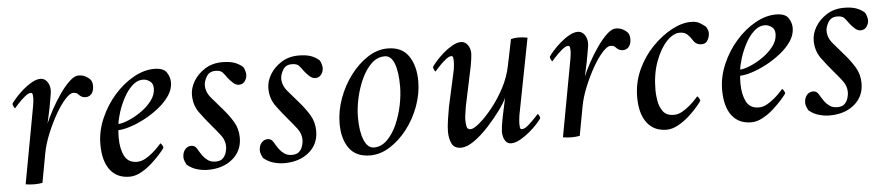

<svg xmlns="http://www.w3.org/2000/svg" viewBox="-34 -604 3634 786"><g transform="rotate(-5 1783.0 -211.0)"><path d="M300 -425Q316 -425 328.5 -418.5Q341 -412 348 -404Q356 -394 356 -377Q356 -358 347 -346Q338 -334 321 -334Q305 -334 292 -349Q286 -356 272 -356Q259 -356 239 -334Q219 -312 198.5 -276Q178 -240 161 -198.5Q144 -157 137 -119L115 0Q99 3 82 3Q64 3 46 0L104 -315Q105 -320 106.5 -331.5Q108 -343 108 -347Q108 -348 108 -349Q108 -356 107 -363.5Q106 -371 99 -371Q89 -371 73 -357.5Q57 -344 44.5 -330Q32 -316 30 -314Q28 -314 24.5 -321.5Q21 -329 21 -333Q25 -340 38 -355Q51 -370 69 -386Q87 -402 107 -413.5Q127 -425 144 -425Q160 -425 171 -410.5Q182 -396 182 -374Q182 -368 179.5 -353Q177 -338 174 -322Q170 -298 166 -281Q162 -264 157 -240Q167 -264 184 -295.5Q201 -327 221.5 -356.5Q242 -386 262.5 -405.5Q283 -425 300 -425Z M611 -425Q649 -425 662 -405.5Q675 -386 675 -364Q675 -336 657.5 -310Q640 -284 611.5 -261.5Q583 -239 551.5 -222.5Q520 -206 491 -197Q462 -188 444 -188Q443 -186 442.5 -173.5Q442 -161 442 -157Q442 -112 457 -82Q472 -52 509 -52Q526 -52 543 -61.5Q560 -71 575 -84Q590 -97 599.5 -107.5Q609 -118 610 -119Q612 -119 616.5 -112Q621 -105 621 -100Q616 -92 601 -75Q586 -58 565 -39Q544 -20 520 -7Q496 6 473 6Q421 6 393 -31Q365 -68 365 -136Q365 -190 387.5 -242Q410 -294 446 -335Q482 -376 525.5 -400.5Q569 -425 611 -425ZM446 -213Q460 -213 486 -223.5Q512 -234 539 -252.5Q566 -271 584.5 -295Q603 -319 603 -346Q603 -366 589.5 -375.5Q576 -385 562 -385Q537 -385 516.5 -365.5Q496 -346 481 -317.5Q466 -289 457 -260.5Q448 -232 446 -213Z M891 -428Q920 -428 939.5 -421.5Q959 -415 975 -401Q979 -396 982 -385.5Q985 -375 985 -370Q985 -354 976 -342Q967 -330 952 -330Q939 -330 927.5 -340.5Q916 -351 906 -364Q898 -376 889.5 -385.5Q881 -395 860 -395Q835 -395 823.5 -375.5Q812 -356 812 -340Q812 -311 833.5 -286.5Q855 -262 877 -236Q900 -210 918 -180.5Q936 -151 936 -114Q936 -60 896.5 -27Q857 6 795 6Q773 6 750.5 -0.5Q728 -7 709 -23Q707 -27 703 -36.5Q699 -46 699 -53Q699 -74 709.5 -86Q720 -98 735 -98Q750 -98 758 -84Q766 -70 777 -54Q785 -43 797.5 -34Q810 -25 829 -25Q849 -25 859 -35Q869 -45 873 -58.5Q877 -72 877 -82Q877 -108 861 -129Q845 -150 826 -172Q801 -201 778.5 -232Q756 -263 756 -305Q756 -333 772.5 -361Q789 -389 819.5 -408.5Q850 -428 891 -428Z M1205 -428Q1234 -428 1253.5 -421.5Q1273 -415 1289 -401Q1293 -396 1296 -385.5Q1299 -375 1299 -370Q1299 -354 1290 -342Q1281 -330 1266 -330Q1253 -330 1241.5 -340.5Q1230 -351 1220 -364Q1212 -376 1203.5 -385.5Q1195 -395 1174 -395Q1149 -395 1137.5 -375.5Q1126 -356 1126 -340Q1126 -311 1147.5 -286.5Q1169 -262 1191 -236Q1214 -210 1232 -180.5Q1250 -151 1250 -114Q1250 -60 1210.5 -27Q1171 6 1109 6Q1087 6 1064.5 -0.5Q1042 -7 1023 -23Q1021 -27 1017 -36.5Q1013 -46 1013 -53Q1013 -74 1023.5 -86Q1034 -98 1049 -98Q1064 -98 1072 -84Q1080 -70 1091 -54Q1099 -43 1111.5 -34Q1124 -25 1143 -25Q1163 -25 1173 -35Q1183 -45 1187 -58.5Q1191 -72 1191 -82Q1191 -108 1175 -129Q1159 -150 1140 -172Q1115 -201 1092.5 -232Q1070 -263 1070 -305Q1070 -333 1086.5 -361Q1103 -389 1133.5 -408.5Q1164 -428 1205 -428Z M1570 -425Q1629 -425 1656.5 -384.5Q1684 -344 1684 -281Q1684 -230 1665.5 -179Q1647 -128 1615 -86.5Q1583 -45 1543.5 -20Q1504 5 1462 5Q1404 5 1376 -33.5Q1348 -72 1348 -135Q1348 -186 1366.5 -237.5Q1385 -289 1417 -331.5Q1449 -374 1488.5 -399.5Q1528 -425 1570 -425ZM1556 -394Q1525 -394 1501 -371Q1477 -348 1460 -311Q1443 -274 1434 -232.5Q1425 -191 1425 -154Q1425 -96 1439.5 -61Q1454 -26 1480 -26Q1510 -26 1534 -49.5Q1558 -73 1574.5 -110Q1591 -147 1599.5 -188.5Q1608 -230 1608 -267Q1608 -326 1595 -360Q1582 -394 1556 -394Z M2014 -97Q2019 -122 2023 -139.5Q2027 -157 2032 -182Q2023 -161 2000 -130Q1977 -99 1948 -67.5Q1919 -36 1889 -15Q1859 6 1835 6Q1807 6 1797 -15Q1787 -36 1787 -64Q1787 -84 1791.5 -114Q1796 -144 1800 -165L1833 -315Q1834 -320 1835 -331.5Q1836 -343 1836 -347Q1836 -348 1836 -349Q1836 -356 1835 -363.5Q1834 -371 1827 -371Q1817 -371 1801 -357.5Q1785 -344 1772.5 -330Q1760 -316 1758 -314Q1756 -314 1752.5 -321.5Q1749 -329 1749 -333Q1753 -340 1766 -355Q1779 -370 1797 -386Q1815 -402 1835 -413.5Q1855 -425 1872 -425Q1888 -425 1899 -410.5Q1910 -396 1910 -374Q1910 -368 1908 -353Q1906 -338 1903 -322L1869 -161Q1868 -154 1865 -135Q1862 -116 1862 -108Q1862 -92 1864.5 -79Q1867 -66 1880 -66Q1893 -66 1918 -87Q1943 -108 1971.5 -143.5Q2000 -179 2023 -222.5Q2046 -266 2055 -312Q2061 -342 2066 -365Q2071 -388 2077 -419Q2090 -423 2107 -423Q2115 -423 2125.5 -422Q2136 -421 2145 -419L2084 -104Q2083 -97 2082 -86.5Q2081 -76 2081 -72Q2081 -71 2081 -70Q2081 -63 2082 -55.5Q2083 -48 2090 -48Q2101 -48 2116.5 -61.5Q2132 -75 2145 -89Q2158 -103 2159 -104Q2161 -104 2164.5 -97.5Q2168 -91 2168 -86Q2164 -79 2150.5 -64Q2137 -49 2118 -33Q2099 -17 2078.5 -5.5Q2058 6 2041 6Q2025 6 2016 -8.5Q2007 -23 2007 -45Q2007 -51 2009 -66Q2011 -81 2014 -97Z M2508 -425Q2524 -425 2536.5 -418.5Q2549 -412 2556 -404Q2564 -394 2564 -377Q2564 -358 2555 -346Q2546 -334 2529 -334Q2513 -334 2500 -349Q2494 -356 2480 -356Q2467 -356 2447 -334Q2427 -312 2406.5 -276Q2386 -240 2369 -198.5Q2352 -157 2345 -119L2323 0Q2307 3 2290 3Q2272 3 2254 0L2312 -315Q2313 -320 2314.5 -331.5Q2316 -343 2316 -347Q2316 -348 2316 -349Q2316 -356 2315 -363.5Q2314 -371 2307 -371Q2297 -371 2281 -357.5Q2265 -344 2252.5 -330Q2240 -316 2238 -314Q2236 -314 2232.5 -321.5Q2229 -329 2229 -333Q2233 -340 2246 -355Q2259 -370 2277 -386Q2295 -402 2315 -413.5Q2335 -425 2352 -425Q2368 -425 2379 -410.5Q2390 -396 2390 -374Q2390 -368 2387.5 -353Q2385 -338 2382 -322Q2378 -298 2374 -281Q2370 -264 2365 -240Q2375 -264 2392 -295.5Q2409 -327 2429.5 -356.5Q2450 -386 2470.5 -405.5Q2491 -425 2508 -425Z M2817 -425Q2840 -425 2853.5 -416.5Q2867 -408 2877 -400Q2879 -397 2882.5 -389.5Q2886 -382 2886 -374Q2886 -358 2878 -344Q2870 -330 2853 -330Q2830 -330 2818 -350Q2811 -362 2799.5 -373.5Q2788 -385 2767 -385Q2740 -385 2712.5 -355.5Q2685 -326 2666.5 -275Q2648 -224 2648 -158Q2648 -141 2652 -116Q2656 -91 2670 -71.5Q2684 -52 2715 -52Q2732 -52 2749 -61.5Q2766 -71 2781 -84Q2796 -97 2805.5 -107.5Q2815 -118 2816 -119Q2818 -119 2822.5 -112Q2827 -105 2827 -100Q2823 -93 2808.5 -76Q2794 -59 2773 -40Q2752 -21 2727.5 -7.5Q2703 6 2680 6Q2628 6 2599.5 -31.5Q2571 -69 2571 -137Q2571 -196 2594.5 -248Q2618 -300 2656 -339.5Q2694 -379 2736.5 -402Q2779 -425 2817 -425Z M3166 -425Q3204 -425 3217 -405.5Q3230 -386 3230 -364Q3230 -336 3212.5 -310Q3195 -284 3166.5 -261.5Q3138 -239 3106.5 -222.5Q3075 -206 3046 -197Q3017 -188 2999 -188Q2998 -186 2997.5 -173.5Q2997 -161 2997 -157Q2997 -112 3012 -82Q3027 -52 3064 -52Q3081 -52 3098 -61.5Q3115 -71 3130 -84Q3145 -97 3154.5 -107.5Q3164 -118 3165 -119Q3167 -119 3171.5 -112Q3176 -105 3176 -100Q3171 -92 3156 -75Q3141 -58 3120 -39Q3099 -20 3075 -7Q3051 6 3028 6Q2976 6 2948 -31Q2920 -68 2920 -136Q2920 -190 2942.5 -242Q2965 -294 3001 -335Q3037 -376 3080.5 -400.5Q3124 -425 3166 -425ZM3001 -213Q3015 -213 3041 -223.5Q3067 -234 3094 -252.5Q3121 -271 3139.5 -295Q3158 -319 3158 -346Q3158 -366 3144.5 -375.5Q3131 -385 3117 -385Q3092 -385 3071.5 -365.5Q3051 -346 3036 -317.5Q3021 -289 3012 -260.5Q3003 -232 3001 -213Z M3446 -428Q3475 -428 3494.5 -421.5Q3514 -415 3530 -401Q3534 -396 3537 -385.5Q3540 -375 3540 -370Q3540 -354 3531 -342Q3522 -330 3507 -330Q3494 -330 3482.5 -340.5Q3471 -351 3461 -364Q3453 -376 3444.5 -385.5Q3436 -395 3415 -395Q3390 -395 3378.5 -375.5Q3367 -356 3367 -340Q3367 -311 3388.5 -286.5Q3410 -262 3432 -236Q3455 -210 3473 -180.5Q3491 -151 3491 -114Q3491 -60 3451.5 -27Q3412 6 3350 6Q3328 6 3305.5 -0.5Q3283 -7 3264 -23Q3262 -27 3258 -36.5Q3254 -46 3254 -53Q3254 -74 3264.5 -86Q3275 -98 3290 -98Q3305 -98 3313 -84Q3321 -70 3332 -54Q3340 -43 3352.5 -34Q3365 -25 3384 -25Q3404 -25 3414 -35Q3424 -45 3428 -58.5Q3432 -72 3432 -82Q3432 -108 3416 -129Q3400 -150 3381 -172Q3356 -201 3333.5 -232Q3311 -263 3311 -305Q3311 -333 3327.5 -361Q3344 -389 3374.5 -408.5Q3405 -428 3446 -428Z"/></g></svg>

Font: Amiri
Style: Italic
Weight: 400
Italic angle: 10°
Designer: Khaled Hosny
Version: Version 0.113